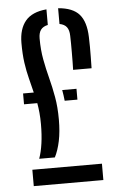

<svg xmlns="http://www.w3.org/2000/svg" viewBox="-56 -845 549 884"><g transform="rotate(-5 218.5 -403.0)"><path d="M99.6 -123.2Q110.3 -153 115.9 -192.4Q121.6 -231.8 121.6 -281.8Q121.6 -309.7 119.3 -333.9Q117 -358 113.2 -379.2H51.9V-429.3H101.3Q93.3 -462.5 84.7 -496.1Q76 -529.7 70.2 -569.7Q64.5 -609.7 64.6 -661.9Q64.8 -726.2 95.3 -763Q125.8 -799.8 192.8 -805.7V-733.6Q170.6 -728.9 160.2 -714.8Q149.8 -700.7 149.8 -675Q149.8 -621.6 158.2 -577Q166.5 -532.4 177.7 -489.6Q188.9 -446.8 197.2 -400Q205.6 -353.2 205.6 -295.4Q205.6 -239.4 196.6 -196.5Q187.6 -153.7 172 -123.2ZM63.8 0V-75.6H385.4V0ZM239.8 -379.2Q238.3 -392.3 236.7 -404.8Q235 -417.2 232.8 -429.3H298.7V-379.2ZM290.9 -517.5Q291.4 -534 291.7 -554.9Q291.9 -575.8 292 -597.8Q292 -619.8 291.9 -640Q291.7 -660.2 291.2 -675Q290.7 -701 280.2 -715Q269.8 -729.1 246.8 -733.4V-806.2Q314.1 -801 344.2 -766.7Q374.3 -732.4 376.4 -661.3Q377.3 -637.9 377.3 -616.5Q377.4 -595 377.1 -571.3Q376.8 -547.6 376.2 -517.5Z"/></g></svg>

Font: Big Shoulders Stencil Text SC Thin
Style: Regular
Weight: 100
Designer: Patric King
Foundry: XO Type Co
Version: Version 2.001